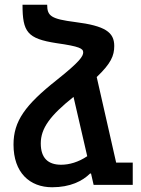

<svg xmlns="http://www.w3.org/2000/svg" viewBox="-20 -780 595 810"><path d="M375 0H540V-94H470L388 -455C448 -512 462 -545 462 -586C462 -644 424 -671 297 -687C196 -700 179 -712 179 -760H75C75 -645 95 -617 218 -598C317 -584 331 -575 331 -559C331 -543 317 -520 220 -443C86 -337 37 -269 37 -170C37 -52 105 10 200 10C276 10 328 -16 360 -48H364L375 0ZM152 -175C152 -239 192 -293 290 -371V-372L348 -121C311 -96 272 -85 238 -85C184 -85 152 -112 152 -175Z"/></svg>

Font: Noto Sans Armenian Condensed SemiBold
Style: Regular
Weight: 600
Width: 3
Designer: Monotype Design Team
Foundry: Monotype Imaging Inc.
Version: Version 2.008